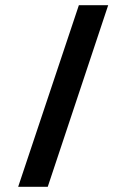

<svg xmlns="http://www.w3.org/2000/svg" viewBox="-20 -720 487 740"><path d="M397 -700 164 0H50L284 -700Z"/></svg>

Font: Edgecutting Lite Medium
Style: Medium
Weight: 500
Designer: RandomMaerks (Nguyen Gia Bao)
Version: Version 1.0